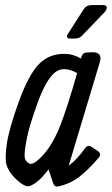

<svg xmlns="http://www.w3.org/2000/svg" viewBox="-20 -713 431 738"><path d="M291.5 -487.8Q295.4 -511.2 314.5 -511.2L337.4 -512.2Q374 -511.2 364.3 -476.1L244.1 -76.2Q275.4 -99.1 306.2 -142.1Q317.4 -158.2 331.1 -148.9L355.5 -132.8Q371.1 -122.1 360.4 -107.9Q319.3 -60.1 284.9 -33.4Q250.5 -6.8 203.1 3.9Q189.5 5.9 185.1 -6.8L166.5 -62Q138.2 -24.9 118.2 -11Q98.1 2.9 87.4 2.9H85.4Q77.1 2.9 60.8 -8.5Q44.4 -20 28.3 -38.6Q12.2 -57.1 5.1 -79.1Q-2 -101.1 6.1 -158.9Q14.2 -216.8 51.8 -320.8Q89.4 -424.8 128.9 -465.8Q168.5 -506.8 228 -505.9Q261.2 -505.9 291.5 -487.8ZM276.4 -432.1Q223.1 -461.9 189.7 -433.3Q156.2 -404.8 124.3 -316.9Q92.3 -229 82.8 -179Q73.2 -128.9 74.7 -110.8Q76.2 -92.8 92.3 -84.5Q108.4 -76.2 145.8 -117.2Q183.1 -158.2 211.2 -229.5Q239.3 -300.8 276.4 -432.1ZM376.5 -693.4Q387.7 -693.4 390.1 -686.8Q392.6 -680.2 383.8 -668L296.4 -577.1Q285.6 -564.9 268.6 -564.9H247.6Q239.7 -564.9 237.8 -570.6Q235.8 -576.2 238.8 -579.1L300.8 -676.3Q311.5 -693.4 331.5 -693.4Z"/></svg>

Font: Allan
Style: Regular
Weight: 400
Designer: Anton Koovit
Foundry: Anton Koovit
Version: Version 1.002